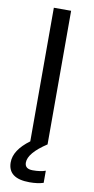

<svg xmlns="http://www.w3.org/2000/svg" viewBox="-100 -739 485 988"><g transform="rotate(10 143.0 -245.0)"><path d="M97.7 0V-698.2H188V0Q94.2 61.5 94.2 111.3Q94.2 144.5 135.7 144.5Q177.2 144.5 202.6 134.8V198.2Q172.9 208 129.9 208Q17.1 208 17.1 123.5Q17.1 59.6 97.7 0Z"/></g></svg>

Font: Sansation
Style: Regular
Weight: 400
Designer: Bernd Montag
Version: Version 1.301